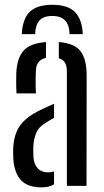

<svg xmlns="http://www.w3.org/2000/svg" viewBox="-20 -784 438 810"><path d="M36.2 -113.2Q35.7 -125.6 35.5 -137.9Q35.3 -150.2 35.8 -162.9Q38.2 -199.1 49.7 -227.5Q61.2 -255.8 86.8 -279.1Q112.4 -302.4 157.3 -323.1Q169.3 -328.8 182.1 -334.7Q194.8 -340.6 208.1 -346.1V-287Q200.7 -283.2 192.4 -278.2Q184.1 -273.1 174.7 -266.9Q142.4 -248.6 131.8 -220.6Q121.2 -192.6 120.5 -162.1Q120.4 -148.4 120.6 -138.8Q120.8 -129.1 121.3 -119Q123.8 -89.8 139.6 -73.3Q155.4 -56.9 183 -56.9Q197.3 -56.9 208.1 -60.9V-6.3Q187.4 6.4 155 6.4Q98.4 6.4 69.6 -22.7Q40.9 -51.8 36.2 -113.2ZM49.7 -390.1Q48.4 -410 48.3 -432.5Q48.2 -454.9 48.7 -475.3Q51.4 -537.9 79 -569.7Q106.5 -601.5 174 -606.6V-539.7Q154.7 -536 143.6 -523.4Q132.5 -510.8 131.5 -486.4Q130.6 -472.5 130.4 -453.3Q130.1 -434 130.5 -416.5Q131 -399 131.5 -390.1ZM262.2 0V-480.6Q262.2 -505 254.5 -518.9Q246.7 -532.7 228.1 -537.8V-606.6Q294.9 -601.4 320.3 -567.4Q345.7 -533.3 345.6 -464.1L345 0ZM200.8 -763.8Q265.8 -763.8 296 -733.5Q326.2 -703.2 329.3 -640H273.4Q273 -677.4 255.2 -697Q237.4 -716.6 200.8 -716.6Q162 -716.6 145.5 -696.4Q129.1 -676.2 128.3 -640H72Q74.9 -703.6 105.3 -733.7Q135.7 -763.8 200.8 -763.8Z"/></svg>

Font: Big Shoulders Stencil Text SC Thin
Style: Regular
Weight: 100
Designer: Patric King
Foundry: XO Type Co
Version: Version 2.001